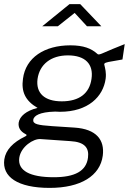

<svg xmlns="http://www.w3.org/2000/svg" viewBox="-24 -745 628 936"><path d="M400 -617H470L367 -725H315L182 -617H258L340 -682ZM218 171C370 171 464 112 477 14C487 -63 446 -116 339 -123C293 -126 256 -128 231 -130C159 -135 136 -140 138 -161C141 -180 167 -199 245 -201C252 -201 262 -200 268 -200C406 -200 479 -274 491 -361C495 -391 488 -413 486 -423C482 -435 483 -438 505 -443C527 -447 541 -449 573 -455L584 -530C546 -515 502 -497 473 -484C465 -481 456 -477 451 -482C421 -509 383 -524 319 -524C193 -524 101 -464 88 -361C79 -298 99 -254 159 -219C103 -205 72 -178 67 -147C64 -122 76 -104 101 -91C108 -88 107 -84 99 -80C39 -51 4 -14 -3 32C-15 117 62 171 218 171ZM277 -251C193 -251 150 -291 159 -360C169 -431 224 -475 307 -475C392 -475 433 -432 422 -360C412 -290 363 -251 277 -251ZM238 119C122 119 61 87 70 24C78 -30 139 -70 174 -67L319 -57C389 -53 411 -24 405 23C397 89 341 119 238 119Z"/></svg>

Font: United Sans Light
Style: Italic
Weight: 300
Italic angle: -8°
Designer: Pablo Impallari, Rodrigo Fuenzalida (Modified by Dan O. Williams)
Version: Version 1.000;PS 001.000;hotconv 1.0.88;makeotf.lib2.5.64775